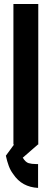

<svg xmlns="http://www.w3.org/2000/svg" viewBox="-20 -710 254 943"><path d="M45.9 -690.4H168V0H166L91.8 64.5Q105.5 86.9 120.6 91.3Q135.7 95.7 156.2 95.7Q163.1 95.7 167 95.7V212.9Q127.9 210.9 97.2 194.3Q66.4 177.7 43.9 143.6Q31.2 127 22.9 104.5Q14.6 82 8.8 54.7L48.8 0H45.9Z"/></svg>

Font: Dinish Condensed
Style: Bold
Weight: 700
Width: 3
Designer: Bert Driehuis
Foundry: Playbeing
Version: Version 3.006; git-39231f3c-release